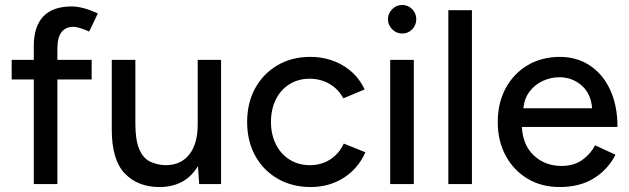

<svg xmlns="http://www.w3.org/2000/svg" viewBox="-20 -741 2534 773"><path d="M116 0V-421H27V-500H116V-555Q116 -634 154 -674.5Q192 -715 269 -715Q292 -715 319 -707.5Q346 -700 374 -687L339 -614Q296 -633 276 -633Q211 -633 211 -545V-500H349V-421H211V0Z M525 -244Q525 -177 540.5 -140.5Q556 -104 584 -90.5Q612 -77 647 -76Q708 -76 742 -119Q776 -162 776 -240V-500H870V0H782L777 -72Q726 12 622 12Q535 12 482.5 -42.5Q430 -97 430 -219V-500H525Z M1231 12Q1156 12 1098 -21.5Q1040 -55 1007.5 -114Q975 -173 975 -250Q975 -327 1007.5 -386Q1040 -445 1097.5 -478.5Q1155 -512 1229 -512Q1302 -512 1360.5 -477.5Q1419 -443 1448 -381L1362 -345Q1343 -382 1307 -403Q1271 -424 1226 -424Q1181 -424 1145.5 -402Q1110 -380 1090.5 -340.5Q1071 -301 1071 -250Q1071 -199 1091 -159.5Q1111 -120 1146.5 -98Q1182 -76 1228 -76Q1274 -76 1310 -99.5Q1346 -123 1364 -163L1451 -128Q1422 -62 1363.5 -25Q1305 12 1231 12Z M1551 0V-500H1646V0ZM1599 -606Q1576 -606 1559 -623Q1542 -640 1542 -664Q1542 -687 1559 -704Q1576 -721 1599 -721Q1623 -721 1639.5 -704Q1656 -687 1656 -664Q1656 -640 1639.5 -623Q1623 -606 1599 -606Z M1785 0V-700H1880V0Z M2233 12Q2160 12 2104 -21.5Q2048 -55 2016 -114Q1984 -173 1984 -250Q1984 -327 2016 -386Q2048 -445 2104.5 -478.5Q2161 -512 2234 -512Q2302 -512 2354.5 -477.5Q2407 -443 2436.5 -379.5Q2466 -316 2466 -230H2081Q2085 -156 2130 -114.5Q2175 -73 2240 -73Q2290 -73 2323.5 -96.5Q2357 -120 2376 -156L2458 -118Q2428 -59 2371.5 -23.5Q2315 12 2233 12ZM2232 -430Q2198 -430 2166 -415.5Q2134 -401 2112.5 -373Q2091 -345 2087 -305H2364Q2359 -365 2321 -397.5Q2283 -430 2232 -430Z"/></svg>

Font: Figtree Medium
Style: Regular
Weight: 500
Designer: Erik Kennedy
Foundry: Erik Kennedy
Version: Version 2.001; ttfautohint (v1.8.4.7-5d5b);gftools[0.9.27]